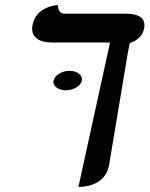

<svg xmlns="http://www.w3.org/2000/svg" viewBox="-20 -572 591 759"><path d="M485 -361C492 -400 493 -402 494 -402C519 -410 544 -430 549 -457C550 -461 551 -467 551 -472C551 -496 537 -518 473 -518H234C219 -518 210 -529 209 -552C209 -552 124 -549 109 -475C108 -470 107 -464 107 -459C107 -425 133 -404 187 -404H415L290 167C310 167 395 164 411 82ZM192 -254C191 -252 191 -250 191 -249C191 -230 212 -215 240 -215C271 -215 300 -233 304 -254V-259C304 -277 283 -292 255 -292C224 -292 196 -274 192 -254Z"/></svg>

Font: Libertinus Serif
Style: Bold Italic
Weight: 700
Italic angle: -12°
Designer: Philipp H. Poll, Khaled Hosny
Foundry: Caleb Maclennan
Version: Version 7.050;RELEASE